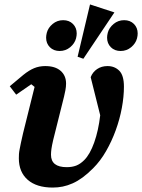

<svg xmlns="http://www.w3.org/2000/svg" viewBox="-20 -834 641 866"><path d="M24 -445 85 -496Q111 -517 134 -526.5Q157 -536 184 -536Q229 -536 253.5 -514.5Q278 -493 278 -457Q278 -443 275 -427Q272 -411 269 -399L220 -203Q214 -177 212 -162.5Q210 -148 210 -136Q210 -80 281 -80Q305 -80 323.5 -87Q342 -94 360 -112Q386 -138 405 -191.5Q424 -245 432 -314L389 -486Q398 -509 418 -522.5Q438 -536 465 -536Q497 -536 518 -515Q539 -494 539 -443Q539 -398 529.5 -347Q520 -296 502 -246.5Q484 -197 458.5 -152.5Q433 -108 400 -75Q375 -50 352.5 -33.5Q330 -17 307.5 -7Q285 3 263 7.5Q241 12 218 12Q145 12 105 -23Q65 -58 65 -120Q65 -129 65.5 -138.5Q66 -148 68.5 -160.5Q71 -173 74.5 -190.5Q78 -208 84 -233L136 -442L121 -454L53 -407ZM249 -604Q222 -604 205 -621Q188 -638 188 -664Q188 -674 191 -686Q197 -709 217.5 -726Q238 -743 265 -743Q292 -743 309 -726Q326 -709 326 -683Q326 -673 323 -661Q317 -638 296.5 -621Q276 -604 249 -604ZM524 -604Q497 -604 480 -621Q463 -638 463 -664Q463 -674 466 -686Q472 -709 492.5 -726Q513 -743 540 -743Q567 -743 584 -726Q601 -709 601 -683Q601 -673 598 -661Q592 -638 571.5 -621Q551 -604 524 -604ZM386 -814 496 -778 356 -569 330 -578Z"/></svg>

Font: IBM Plex Serif
Style: Bold Italic
Weight: 700
Italic angle: -14°
Designer: Mike Abbink, Paul van der Laan, Pieter van Rosmalen
Foundry: Bold Monday
Version: Version 3.001